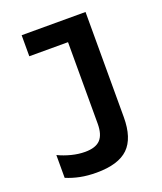

<svg xmlns="http://www.w3.org/2000/svg" viewBox="-137 -819 774 918"><g transform="rotate(-20 250.0 -360.0)"><path d="M196 10Q151 10 113.5 2.5Q76 -5 43 -19V-135Q74 -120 109.5 -111Q145 -102 178 -102Q232 -102 256 -127.5Q280 -153 280 -208V-623H83V-730H408V-195Q408 -88 357.5 -39Q307 10 196 10Z"/></g></svg>

Font: M PLUS Code Latin SemiBold
Style: Regular
Weight: 600
Designer: Coji Morishita
Foundry: UNDERFOREST DESIGN
Version: Version 1.002; ttfautohint (v1.8.3)